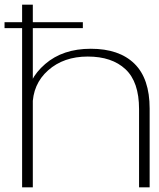

<svg xmlns="http://www.w3.org/2000/svg" viewBox="-20 -805 684 825"><path d="M-0.5 -684H336V-709.5H-0.5ZM75 0H121V-785H75ZM577.5 0H623V-338.5Q623 -467.5 557.5 -531.5Q492 -595.5 370 -595.5Q250 -595.5 174 -529.8Q98 -464 98 -381L120 -349Q120 -443.5 186.8 -502.8Q253.5 -562 357 -562Q461 -562 519.2 -507.5Q577.5 -453 577.5 -336.5Z"/></svg>

Font: Anybody Expanded ExtraLight
Style: Regular
Weight: 250
Width: 7
Version: Version 1.113;gftools[0.9.25]